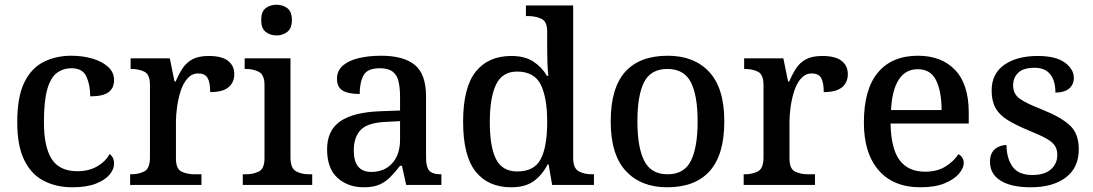

<svg xmlns="http://www.w3.org/2000/svg" viewBox="-20 -783 4629 813"><path d="M286 10Q218 10 165 -17.5Q112 -45 82.5 -105.5Q53 -166 53 -265Q53 -373 83 -434Q113 -495 165 -521Q217 -547 282 -547Q330 -547 371 -535Q412 -523 437.5 -500Q463 -477 463 -444Q463 -410 439.5 -392.5Q416 -375 362 -375Q362 -423 346 -458.5Q330 -494 283 -494Q247 -494 220.5 -474Q194 -454 180 -404.5Q166 -355 166 -266Q166 -161 199 -109.5Q232 -58 308 -58Q356 -58 391.5 -78.5Q427 -99 444 -131Q463 -117 463 -90Q463 -66 443.5 -43Q424 -20 385 -5Q346 10 286 10Z M531 0V-45H535Q568 -45 591.5 -57.5Q615 -70 615 -117V-423Q615 -467 592 -479Q569 -491 536 -491H533V-536H699L719 -438H724Q737 -469 753 -493.5Q769 -518 795 -532Q821 -546 864 -546Q919 -546 945.5 -525.5Q972 -505 972 -469Q972 -434 947.5 -413.5Q923 -393 870 -393Q870 -434 859 -453Q848 -472 819 -472Q793 -472 774.5 -451.5Q756 -431 745.5 -399Q735 -367 730 -332Q725 -297 725 -268V-112Q725 -68 748.5 -56.5Q772 -45 804 -45H833V0Z M1151 -633Q1124 -633 1105 -648Q1086 -663 1086 -698Q1086 -734 1105 -748.5Q1124 -763 1151 -763Q1177 -763 1196.5 -748.5Q1216 -734 1216 -698Q1216 -663 1196.5 -648Q1177 -633 1151 -633ZM1008 0V-45H1021Q1053 -45 1076.5 -57Q1100 -69 1100 -113V-423Q1100 -466 1076.5 -478.5Q1053 -491 1021 -491H1016V-536H1210V-117Q1210 -71 1233 -58Q1256 -45 1289 -45H1302V0Z M1520 10Q1454 10 1409.5 -29.5Q1365 -69 1365 -151Q1365 -231 1421 -269.5Q1477 -308 1591 -312L1674 -315V-373Q1674 -409 1668 -436.5Q1662 -464 1643.5 -479Q1625 -494 1588 -494Q1535 -494 1519 -463.5Q1503 -433 1503 -385Q1455 -385 1431 -399.5Q1407 -414 1407 -449Q1407 -484 1432 -505.5Q1457 -527 1499.5 -537Q1542 -547 1594 -547Q1689 -547 1736.5 -508Q1784 -469 1784 -375V-117Q1784 -75 1798 -60Q1812 -45 1846 -45H1849V0H1700L1682 -81H1674Q1653 -54 1633 -33.5Q1613 -13 1587 -1.5Q1561 10 1520 10ZM1552 -55Q1608 -55 1641 -92Q1674 -129 1674 -191V-270L1616 -267Q1538 -264 1508 -233.5Q1478 -203 1478 -146Q1478 -55 1552 -55Z M2145 10Q2047 10 1994 -56.5Q1941 -123 1941 -267Q1941 -412 1994 -479Q2047 -546 2145 -546Q2202 -546 2238 -522.5Q2274 -499 2296 -462H2302Q2299 -486 2298 -517Q2297 -548 2297 -572V-649Q2297 -692 2272.5 -703.5Q2248 -715 2215 -715H2207V-760H2407V-115Q2407 -71 2430 -58Q2453 -45 2487 -45H2495V0H2318L2303 -87H2299Q2276 -42 2240 -16Q2204 10 2145 10ZM2170 -57Q2242 -57 2269.5 -109Q2297 -161 2297 -267Q2297 -370 2269.5 -425Q2242 -480 2169 -480Q2107 -480 2080.5 -425Q2054 -370 2054 -266Q2054 -161 2080.5 -109Q2107 -57 2170 -57Z M2805 10Q2694 10 2630 -59Q2566 -128 2566 -269Q2566 -410 2627 -478.5Q2688 -547 2808 -547Q2919 -547 2983 -478.5Q3047 -410 3047 -269Q3047 -128 2985.5 -59Q2924 10 2805 10ZM2807 -45Q2877 -45 2905.5 -102Q2934 -159 2934 -269Q2934 -380 2905 -435.5Q2876 -491 2806 -491Q2736 -491 2707.5 -435.5Q2679 -380 2679 -269Q2679 -159 2708 -102Q2737 -45 2807 -45Z M3129 0V-45H3133Q3166 -45 3189.5 -57.5Q3213 -70 3213 -117V-423Q3213 -467 3190 -479Q3167 -491 3134 -491H3131V-536H3297L3317 -438H3322Q3335 -469 3351 -493.5Q3367 -518 3393 -532Q3419 -546 3462 -546Q3517 -546 3543.5 -525.5Q3570 -505 3570 -469Q3570 -434 3545.5 -413.5Q3521 -393 3468 -393Q3468 -434 3457 -453Q3446 -472 3417 -472Q3391 -472 3372.5 -451.5Q3354 -431 3343.5 -399Q3333 -367 3328 -332Q3323 -297 3323 -268V-112Q3323 -68 3346.5 -56.5Q3370 -45 3402 -45H3431V0Z M3877 10Q3763 10 3700.5 -62Q3638 -134 3638 -264Q3638 -405 3697.5 -476Q3757 -547 3867 -547Q3967 -547 4024.5 -486.5Q4082 -426 4082 -307V-260H3751Q3753 -153 3789.5 -104.5Q3826 -56 3897 -56Q3949 -56 3984.5 -78.5Q4020 -101 4038 -130Q4046 -127 4053.5 -117Q4061 -107 4061 -93Q4061 -72 4041 -48Q4021 -24 3980.5 -7Q3940 10 3877 10ZM3967 -317Q3967 -395 3944 -442.5Q3921 -490 3866 -490Q3814 -490 3785.5 -445.5Q3757 -401 3753 -317Z M4345 10Q4262 10 4217 -18Q4172 -46 4172 -98Q4172 -125 4183 -140.5Q4194 -156 4210.5 -162.5Q4227 -169 4242 -169Q4242 -114 4267 -78Q4292 -42 4351 -42Q4403 -42 4430 -66Q4457 -90 4457 -127Q4457 -151 4446 -167Q4435 -183 4408.5 -197.5Q4382 -212 4335 -231Q4282 -253 4247 -274.5Q4212 -296 4195.5 -325.5Q4179 -355 4179 -400Q4179 -471 4232.5 -508.5Q4286 -546 4374 -546Q4451 -546 4489 -518Q4527 -490 4527 -453Q4527 -425 4507 -408Q4487 -391 4449 -391Q4449 -441 4427 -468.5Q4405 -496 4361 -496Q4314 -496 4292 -475.5Q4270 -455 4270 -421Q4270 -385 4298 -365Q4326 -345 4393 -319Q4473 -287 4510.5 -252Q4548 -217 4548 -151Q4548 -73 4493 -31.5Q4438 10 4345 10Z"/></svg>

Font: Noto Serif Lao Medium
Style: Regular
Weight: 500
Designer: Monotype Design Team
Foundry: Monotype Imaging Inc.
Version: Version 2.003; ttfautohint (v1.8.4.7-5d5b)